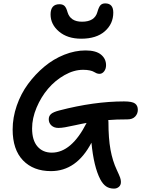

<svg xmlns="http://www.w3.org/2000/svg" viewBox="-20 -1008 840 1142"><path d="M462.9 -777.8Q381.3 -777.8 331.1 -820.3Q280.8 -862.8 280.8 -921.9Q280.8 -982.9 334 -982.9Q353 -982.9 363.8 -972.7Q374.5 -962.4 381.8 -935.1Q398.9 -878.9 467.8 -878.9Q543 -878.9 559.1 -936Q567.4 -965.8 577.4 -976.8Q587.4 -987.8 606 -987.8Q653.8 -987.8 653.8 -933.1Q653.8 -866.2 603.5 -822Q553.2 -777.8 462.9 -777.8ZM327.1 -247.1Q301.8 -247.1 285.9 -261.7Q270 -276.4 270 -298.8Q270 -317.9 283.4 -329.8Q296.9 -341.8 333 -351.1Q539.6 -404.8 717.8 -404.8Q766.1 -404.8 783 -392.3Q799.8 -379.9 799.8 -355Q799.8 -331.5 783.9 -314.7Q768.1 -297.9 737.8 -297.9Q669.4 -297.9 624 -293.9Q624 -292 624.5 -288.1Q625 -284.2 625 -282.2Q625 -185.1 637.2 -117.9Q649.4 -50.8 674.8 2.9Q689.9 35.2 694.6 48.6Q699.2 62 699.2 74.2Q699.2 93.3 687 103.5Q674.8 113.8 658.2 113.8Q630.4 113.8 611.1 100.6Q591.8 87.4 576.2 58.1Q537.6 -16.6 523.9 -159.2Q435.5 9.8 283.2 9.8Q178.2 9.8 116.7 -54.2Q55.2 -118.2 55.2 -237.8Q55.2 -308.6 79.6 -379.4Q104 -450.2 146.7 -508.3Q189.5 -566.4 243.9 -611.8Q298.3 -657.2 362.3 -682.6Q426.3 -708 488.8 -708Q550.3 -708 580.6 -683.3Q610.8 -658.7 610.8 -620.1Q610.8 -598.6 599.4 -583.7Q587.9 -568.8 571.8 -568.8Q562.5 -568.8 553.7 -572.5Q544.9 -576.2 537.8 -580.8Q530.8 -585.4 514.2 -589.1Q497.6 -592.8 474.1 -592.8Q419.4 -592.8 363.8 -561.3Q308.1 -529.8 266.1 -480.5Q224.1 -431.2 197.5 -367.9Q170.9 -304.7 170.9 -244.1Q170.9 -173.8 202.6 -137Q234.4 -100.1 288.1 -100.1Q405.3 -100.1 495.1 -276.9Q466.3 -272 428 -263.4Q389.6 -254.9 366.9 -251Q344.2 -247.1 327.1 -247.1Z"/></svg>

Font: Shantell Sans Irregular
Style: Regular
Weight: 500
Designer: Stephen Nixon, Anya Danilova, Shantell Martin
Foundry: Arrow Type
Version: Version 1.006;[9816181b4]